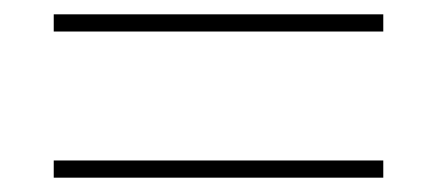

<svg xmlns="http://www.w3.org/2000/svg" viewBox="-20 -487 610 268"><path d="M55 -443H515V-467H55ZM55 -239H515V-263H55Z"/></svg>

Font: Noto Sans Thai Looped Thin
Style: Regular
Weight: 100
Designer: Sasikarn Vongin, Ben Mitchell
Foundry: The Fontpad Ltd
Version: Version 1.001